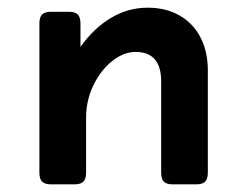

<svg xmlns="http://www.w3.org/2000/svg" viewBox="-20 -482 640 502"><path d="M523.4 -297.9V-30.8Q523.4 -14.2 516.4 -7.1Q509.3 0 492.7 0H432.1Q415.5 0 408.4 -7.1Q401.4 -14.2 401.4 -30.8V-269Q401.4 -346.2 334.5 -346.2Q303.2 -346.2 273.2 -322.3Q243.2 -298.3 224.1 -258.8Q205.1 -219.2 205.1 -174.8V-30.8Q205.1 -14.2 198 -7.1Q190.9 0 174.3 0H113.8Q97.2 0 90.1 -7.1Q83 -14.2 83 -30.8V-420.4Q83 -437 90.1 -444.1Q97.2 -451.2 113.8 -451.2H159.7Q176.3 -451.2 183.3 -444.1Q190.4 -437 190.4 -420.4V-359.4Q224.6 -407.7 269.5 -434.8Q314.5 -461.9 366.2 -461.9Q414.1 -461.9 449.7 -441.4Q485.4 -420.9 504.4 -383.8Q523.4 -346.7 523.4 -297.9Z"/></svg>

Font: Courier Prime Sans
Style: Bold
Weight: 700
Designer: Alan Dague-Greene
Foundry: Quote-Unquote Apps
Version: Version 3.020